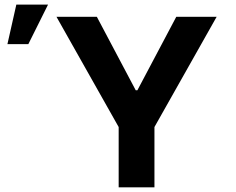

<svg xmlns="http://www.w3.org/2000/svg" viewBox="-20 -799 1008 819"><path d="M220.9 -727.3H393.1L558.9 -414.1H566.1L731.9 -727.3H904.1L638.8 -257.1V0H486.2V-257.1ZM11.7 -610.8 49.7 -779.5H185L100.9 -610.8Z"/></svg>

Font: Inter P
Style: Bold
Weight: 700
Designer: Rasmus Andersson
Foundry: rsms
Version: Version 3.018;git-588b23468